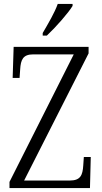

<svg xmlns="http://www.w3.org/2000/svg" viewBox="-20 -951 514 971"><path d="M196 -784V-771H217C262 -813 326 -886 347 -921V-931H272C256 -886 225 -834 196 -784ZM28 0H435L439 -157H404L401 -114C398 -65 387 -38 333 -38H102L428 -681V-714H49L44 -557H79L82 -600C85 -649 96 -676 148 -676H353L28 -31Z"/></svg>

Font: Noto Serif Sinhala Condensed Light
Style: Regular
Weight: 300
Width: 3
Designer: Jelle Bosma - Monotype Design Team
Foundry: Monotype Imaging Inc.
Version: Version 2.007